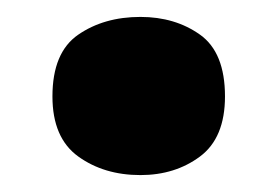

<svg xmlns="http://www.w3.org/2000/svg" viewBox="-20 -467 329 227"><path d="M42 -353Q42 -405 72.5 -426Q103 -447 146 -447Q187 -447 216.5 -426Q246 -405 246 -353Q246 -304 216.5 -282Q187 -260 146 -260Q103 -260 72.5 -282Q42 -304 42 -353Z"/></svg>

Font: Noto Sans Hebrew Thin Black
Style: Regular
Weight: 900
Version: Version 3.001